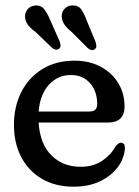

<svg xmlns="http://www.w3.org/2000/svg" viewBox="-20 -692 522 723"><path d="M449 -290.5Q449 -230.5 385.5 -230.5H125.5Q130.5 -149.5 173.8 -106.8Q217 -64 283 -64Q332 -64 365.2 -86.8Q398.5 -109.5 414 -139.5Q425.5 -154.5 435.5 -154.5Q451 -154 450.5 -133.5Q448 -96 423.8 -63Q399.5 -30 357 -9.5Q314.5 11 257.5 11Q188.5 11 138 -18.5Q87.5 -48 60 -100.5Q32.5 -153 32.5 -222Q32.5 -290.5 60.2 -345.2Q88 -400 139.2 -431.8Q190.5 -463.5 261 -463.5Q316.5 -463.5 358.8 -441Q401 -418.5 425 -379.5Q449 -340.5 449 -290.5ZM247.5 -409.5Q197.5 -409.5 164 -372.8Q130.5 -336 125.5 -272H316.5Q346 -272 346 -299.5Q346 -349 318.8 -379.2Q291.5 -409.5 247.5 -409.5ZM307 -613.5 340 -534Q342.5 -525.5 342.8 -518.5Q343 -511.5 337.5 -507Q325.5 -498 311 -510.5L249 -572.5Q232 -586 223 -599Q214 -612 212.5 -628Q211.5 -645 222.2 -657.8Q233 -670.5 251 -671.5Q274 -673 285.8 -656.8Q297.5 -640.5 307 -613.5ZM169.5 -615.5 204.5 -536.5Q207.5 -528.5 208 -521.2Q208.5 -514 203 -509Q192.5 -500 176.5 -511.5L113.5 -572Q96 -584.5 86.2 -597Q76.5 -609.5 74.5 -625.5Q72.5 -642.5 82.8 -655.8Q93 -669 110.5 -671Q133.5 -673.5 146 -657.8Q158.5 -642 169.5 -615.5Z"/></svg>

Font: Fraunces 72pt SuperSoft
Style: Regular
Weight: 400
Version: Version 1.000;[b76b70a41]